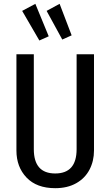

<svg xmlns="http://www.w3.org/2000/svg" viewBox="-20 -973 578 1005"><path d="M472 -185Q472 -130 448.5 -85Q425 -40 379 -14Q333 12 269 12Q172 12 119 -43.5Q66 -99 66 -185V-689H157V-192Q157 -65 269 -65Q381 -65 381 -192V-689H472ZM235 -783 186 -761 96 -916 165 -953ZM355 -788 306 -766 224 -916 292 -953Z"/></svg>

Font: Fira Sans Compressed
Style: Regular
Weight: 400
Width: 1
Designer: bBox Type GmbH & Carrois Corporate GbR & Edenspiekermann AG
Foundry: bBox Type GmbH & Carrois Corporate GbR & Edenspiekermann AG
Version: Version 4.301